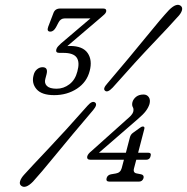

<svg xmlns="http://www.w3.org/2000/svg" viewBox="-20 -735 757 777"><path d="M505.5 -178.5Q508.5 -190.5 517.5 -197L544.5 -216.5Q552 -223 558.5 -223Q566.5 -223 564 -213L539 -117H579.5Q593.5 -117 589.5 -103.5Q586.5 -88.5 571.5 -88.5H531.5L522.5 -54.5Q517 -35.5 534 -33L551.5 -29.5Q563.5 -26.5 561 -14.5Q556.5 0 542 0H423Q407.5 0 411.5 -14.5Q415 -26.5 428.5 -29.5L449 -33Q467.5 -36 472.5 -54.5L481.5 -88.5H346.5Q329.5 -88.5 333.5 -103.5Q336.5 -113 350.5 -124L494 -252.5Q503 -260 509.8 -267.2Q516.5 -274.5 519 -282Q522 -294 517.5 -301.5Q513 -309 516 -322Q520 -335 531.5 -343.8Q543 -352.5 561 -352.5Q574.5 -352.5 582 -342Q589.5 -331.5 585 -314Q580.5 -299.5 570.2 -285.8Q560 -272 536.5 -252L380.5 -117H489.5ZM436 -380.5Q415 -358.5 405 -368Q395 -376 414.5 -397.5Q508.5 -508 570.8 -584.8Q633 -661.5 664 -694.5Q694.5 -725 712 -711Q720 -704 715.8 -691.5Q711.5 -679 698.5 -666Q669.5 -633 600.5 -560.8Q531.5 -488.5 436 -380.5ZM334.5 -307.5Q353.5 -329 365 -320Q375.5 -311.5 357 -289.5Q268 -185 205.2 -108.2Q142.5 -31.5 113.5 0Q83 31 65.5 16.5Q57.5 10 61.5 -2.5Q65.5 -15 78.5 -29Q106.5 -60 175.5 -132.8Q244.5 -205.5 334.5 -307.5ZM343 -448Q331.5 -402.5 291.5 -376.2Q251.5 -350 199.5 -350Q148.5 -350 127.8 -374.2Q107 -398.5 116 -431Q119.5 -446 129.8 -454.5Q140 -463 152 -463Q175.5 -463 168.5 -435L163.5 -416Q158.5 -398.5 169.8 -387.2Q181 -376 209 -376Q237.5 -376 261 -394Q284.5 -412 293 -445.5Q303.5 -483.5 290.2 -502.2Q277 -521 236.5 -521H220Q204 -521 208 -535.5Q210 -542 214.8 -547.2Q219.5 -552.5 226 -558.5L346 -660.5H241.5Q225 -660.5 216.5 -643.5L206.5 -624.5Q196.5 -607 184 -607Q168 -607 175 -626.5L196 -681.5Q202.5 -700.5 223.5 -700.5H397.5Q412.5 -700.5 409.5 -687Q407.5 -681.5 402.2 -676.5Q397 -671.5 388 -664L252.5 -548.5Q258 -549 263 -549Q315 -549 334.8 -520.2Q354.5 -491.5 343 -448Z"/></svg>

Font: Fraunces 144pt S100 Light
Style: Italic
Weight: 300
Italic angle: -16°
Version: Version 1.000; ttfautohint (v1.8.3)